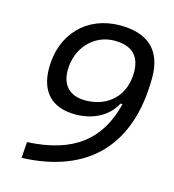

<svg xmlns="http://www.w3.org/2000/svg" viewBox="-106 -791 798 883"><g transform="rotate(15 293.0 -350.0)"><path d="M77.1 2.9C393.1 -9.3 562 -188 562 -509.8C562 -637.2 492.2 -703.1 358.9 -703.1C200.7 -703.1 92.3 -591.3 92.3 -429.2C92.3 -316.9 151.4 -253.9 263.2 -253.9C348.1 -253.9 418.9 -291 452.1 -356H461.9C417.5 -177.7 302.2 -84 82.5 -73.7ZM291.5 -328.1C218.3 -328.1 177.7 -369.1 177.7 -440.9C177.7 -547.4 252.9 -628.4 351.6 -628.4C434.1 -628.4 475.1 -588.9 475.1 -510.3C475.1 -401.4 401.4 -328.1 291.5 -328.1Z"/></g></svg>

Font: Cascadia Mono SemiLight
Style: Italic
Weight: 350
Italic angle: -10°
Monospace: yes
Designer: Aaron Bell
Foundry: Saja Typeworks
Version: Version 2404.023